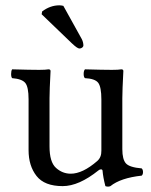

<svg xmlns="http://www.w3.org/2000/svg" viewBox="-20 -693 571 725"><path d="M219.2 -670.9 289.1 -544.9Q294.9 -532.7 294.9 -521Q294.9 -517.1 290.5 -513.4Q286.1 -509.8 279.8 -509.8Q272 -509.8 251 -529.8L137.2 -639.2L139.2 -649.9Q169.9 -672.9 204.1 -672.9Q211.4 -672.9 219.2 -670.9ZM216.8 9.8Q147.9 9.8 117.9 -28.6Q87.9 -66.9 87.9 -126V-317.9Q87.9 -364.7 75.4 -379.9Q63 -395 25.9 -397.9Q22 -401.9 22 -413.8Q22 -425.8 25.9 -431.2Q93.8 -429.2 127.9 -429.2Q152.8 -429.2 163.1 -431.2Q170.9 -431.2 170.9 -424.8Q167 -351.6 167 -321.8V-140.1Q167 -81.1 191.4 -59.1Q215.8 -37.1 247.1 -37.1Q292 -37.1 347.2 -85Q363.3 -99.1 362.8 -124V-316.9Q362.8 -364.7 350.8 -380.4Q338.9 -396 300.8 -397.9Q295.9 -401.9 295.9 -413.8Q295.9 -425.8 300.8 -431.2Q368.7 -429.2 402.8 -429.2Q427.7 -429.2 438 -431.2Q445.8 -431.2 445.8 -424.8Q441.9 -351.6 441.9 -321.8V-129.9Q441.9 -90.8 455.6 -75.9Q469.2 -61 515.1 -57.1Q520 -52.2 520 -43.2Q520 -34.2 515.1 -29.8Q435.1 -21 397 9.8Q388.2 13.7 377.9 9.8Q369.1 -24.4 367.2 -48.8Q366.2 -53.7 361.1 -53.5Q356 -53.2 352.1 -49.8Q277.8 9.8 216.8 9.8Z"/></svg>

Font: Linux Libertine O
Style: Regular
Weight: 400
Designer: Philipp H. Poll
Foundry: Philipp H. Poll
Version: Version 5.3.0